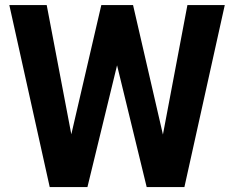

<svg xmlns="http://www.w3.org/2000/svg" viewBox="-20 -754 942 774"><path d="M636.8 -211.6 735.5 -733.5H886.1L723.4 0H571.3L451.9 -490.7L332.5 0H180.4L17.6 -733.5H168.3L267.5 -212.6L388.4 -733.5H516.4Z"/></svg>

Font: Vazir FD
Style: Bold
Weight: 700
Foundry: DejaVu fonts team - Redesigned by Saber Rastikerdar
Version: Version 21.10;October 20, 2019;FontCreator 12.0.0.2547 64-bi